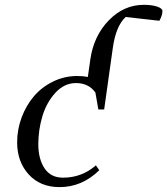

<svg xmlns="http://www.w3.org/2000/svg" viewBox="-20 -766 691 793"><path d="M50.8 -178.2Q50.8 -231 69.3 -280.8Q87.9 -330.6 120.1 -368.4Q152.3 -406.2 199.2 -429.2Q246.1 -452.1 298.8 -452.1Q323.7 -452.1 342.8 -448.2L353 -520Q366.7 -617.2 429 -681.6Q491.2 -746.1 574.2 -746.1Q606.9 -746.1 628.9 -738.8Q650.9 -731.4 650.9 -720.2Q650.9 -702.6 638.2 -680.2L499 -695.8Q458.5 -658.7 445.8 -566.9L410.2 -314H386.2L374 -383.8Q346.2 -422.9 293.9 -422.9Q245.6 -422.9 209 -383.1Q172.4 -343.3 155.3 -286.6Q138.2 -230 138.2 -169.9Q138.2 -109.9 163.8 -71Q189.5 -32.2 240.2 -32.2Q317.9 -32.2 376 -83L390.1 -63Q318.8 6.8 226.1 6.8Q146 6.8 98.4 -45.7Q50.8 -98.1 50.8 -178.2Z"/></svg>

Font: Dihjauti S
Style: Bold Italic
Weight: 700
Italic angle: -9°
Designer: T. Christopher White
Version: Version 3.0.0